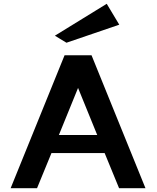

<svg xmlns="http://www.w3.org/2000/svg" viewBox="-20 -991 826 1011"><path d="M36 0 320 -700H462L746 0H607L531 -185H251L175 0ZM290 -280H492L391 -528ZM330 -766 269 -803 542 -971 608 -861Z"/></svg>

Font: Panamera
Style: Bold
Weight: 700
Designer: Bastien Sozeau
Foundry: NBR — Bastien Sozeau
Version: Version 3.002; ttfautohint (v1.8.4.7-5d5b);gftools[0.9.33]